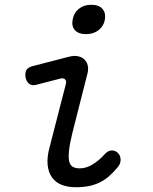

<svg xmlns="http://www.w3.org/2000/svg" viewBox="-20 -774 640 804"><path d="M132 -419Q115 -414 103 -422.5Q91 -431 87 -450Q84 -470 91 -481.5Q98 -493 120 -498L267 -536Q290 -542 306.5 -538.5Q323 -535 333.5 -525Q344 -515 347.5 -499.5Q351 -484 346 -465L283 -217Q272 -172 269 -143.5Q266 -115 269.5 -99Q273 -83 284 -76Q295 -69 313 -69Q342 -69 369 -86Q396 -103 418 -128Q433 -144 447.5 -144Q462 -144 472 -135Q484 -125 485 -107Q486 -89 473 -74Q455 -52 436.5 -36Q418 -20 397.5 -10Q377 0 353 5Q329 10 298 10Q265 10 239.5 0.5Q214 -9 198.5 -30Q183 -51 179.5 -83Q176 -115 188 -159L256 -423Q259 -436 252 -442Q245 -448 233 -445ZM340 -631Q309 -631 294 -647.5Q279 -664 284 -691Q289 -720 310 -737Q331 -754 362 -754Q394 -754 409 -737Q424 -720 419 -691Q414 -664 392.5 -647.5Q371 -631 340 -631Z"/></svg>

Font: Maple Mono NL Light
Style: Italic
Weight: 300
Italic angle: -10°
Monospace: yes
Designer: subframe7536
Version: Version 7.000